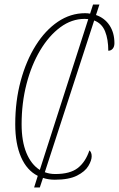

<svg xmlns="http://www.w3.org/2000/svg" viewBox="-20 -780 523 844"><path d="M130 44 146 -7Q98 -31 72.5 -89.5Q47 -148 47 -234Q47 -336 71 -424.5Q95 -513 137 -580Q179 -647 234.5 -684.5Q290 -722 354 -722Q366 -722 376 -720L389 -760H417L402 -714Q440 -701 461.5 -668.5Q483 -636 483 -590Q483 -575 475.5 -566Q468 -557 456 -557Q456 -607 442 -642Q428 -677 394 -690L177 -23Q198 -15 223 -15Q288 -15 322 -41.5Q356 -68 373 -119Q377 -116 380 -109.5Q383 -103 383 -93Q383 -75 368.5 -50.5Q354 -26 318.5 -8Q283 10 221 10Q193 10 169 2L155 44ZM75 -234Q75 -159 96 -108Q117 -57 155 -33L368 -696Q361 -697 352 -697Q295 -697 245 -660Q195 -623 156.5 -558.5Q118 -494 96.5 -410.5Q75 -327 75 -234Z"/></svg>

Font: Noto Serif ExtraCondensed Thin
Style: Italic
Weight: 100
Width: 2
Italic angle: -12°
Designer: Monotype Design Team
Foundry: Monotype Imaging Inc.
Version: Version 2.013